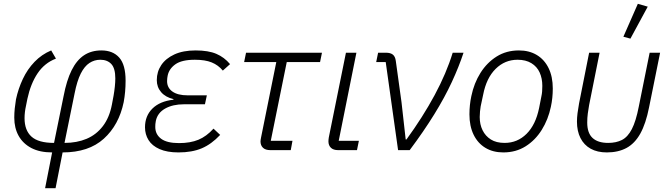

<svg xmlns="http://www.w3.org/2000/svg" viewBox="-20 -789 3526 1009"><path d="M217 200 254 12Q189 12 145 -11Q101 -34 78 -75Q55 -116 55 -171Q55 -195 57.5 -219Q60 -243 64 -267Q76 -323 100 -374Q124 -425 161.5 -464Q199 -503 249 -524L274 -481Q214 -458 177.5 -403.5Q141 -349 124 -270L116 -230Q113 -217 111 -200.5Q109 -184 109 -168Q109 -104 145.5 -71Q182 -38 264 -38L314 -283Q330 -367 356.5 -420Q383 -473 421.5 -498.5Q460 -524 513 -524Q573 -524 606.5 -486.5Q640 -449 640 -365Q640 -335 637.5 -307Q635 -279 630 -252Q605 -132 525.5 -60Q446 12 309 12L272 200ZM372 -298 319 -38Q384 -38 435 -59.5Q486 -81 520.5 -126Q555 -171 568 -239L577 -287Q581 -310 583.5 -334Q586 -358 586 -377Q586 -430 565 -452.5Q544 -475 507 -475Q476 -475 450 -458Q424 -441 404.5 -402.5Q385 -364 372 -298Z M1102 -113 1137 -80Q1091 -31 1040 -9.5Q989 12 918 12Q858 12 818.5 -5.5Q779 -23 760.5 -53Q742 -83 742 -120Q742 -180 781 -218.5Q820 -257 891 -265L892 -268Q850 -278 827 -304.5Q804 -331 804 -368Q804 -412 827.5 -447Q851 -482 896.5 -503Q942 -524 1008 -524Q1075 -524 1117 -506Q1159 -488 1189 -452L1151 -418Q1127 -447 1092.5 -461Q1058 -475 1004 -475Q935 -475 901.5 -451Q868 -427 861 -391Q860 -385 859 -378.5Q858 -372 858 -363Q858 -328 886 -308Q914 -288 966 -288H1067L1057 -241H947Q888 -241 848 -218.5Q808 -196 799 -154Q797 -144 796.5 -137Q796 -130 796 -122Q796 -83 826.5 -60Q857 -37 921 -37Q980 -37 1022.5 -54.5Q1065 -72 1102 -113Z M1508 0H1401Q1375 0 1362 -12.5Q1349 -25 1349 -46Q1349 -51 1350 -56Q1351 -61 1352 -67L1432 -463H1263L1273 -512H1672L1662 -463H1487L1403 -49H1517Z M1866 -49 1856 0H1757Q1732 0 1719 -12.5Q1706 -25 1706 -46Q1706 -51 1706.5 -56Q1707 -61 1708 -67L1798 -512H1853L1760 -49Z M2133 0H2072L2007 -463H1957L1967 -512H2008Q2032 -512 2044.5 -502Q2057 -492 2060 -469L2090 -252L2112 -56H2116Q2202 -174 2264 -289Q2326 -404 2359 -512H2416Q2392 -439 2354.5 -358Q2317 -277 2262 -188Q2207 -99 2133 0Z M2625 12Q2571 12 2531 -12Q2491 -36 2469 -81Q2447 -126 2447 -188Q2447 -213 2449.5 -237Q2452 -261 2457 -284Q2471 -352 2505 -406Q2539 -460 2590 -492Q2641 -524 2707 -524Q2761 -524 2801 -500Q2841 -476 2863 -431Q2885 -386 2885 -324Q2885 -299 2882.5 -275Q2880 -251 2875 -228Q2861 -161 2827 -106.5Q2793 -52 2742 -20Q2691 12 2625 12ZM2632 -38Q2699 -38 2747 -85.5Q2795 -133 2813 -221L2825 -282Q2828 -295 2829 -309Q2830 -323 2830 -338Q2830 -377 2816 -408Q2802 -439 2772.5 -457Q2743 -475 2700 -475Q2633 -475 2584.5 -427Q2536 -379 2519 -291L2506 -230Q2504 -217 2502.5 -203Q2501 -189 2501 -174Q2501 -135 2516 -104.5Q2531 -74 2559.5 -56Q2588 -38 2632 -38Z M3131 -512 3076 -237Q3072 -215 3069 -192.5Q3066 -170 3066 -145Q3066 -90 3094 -64Q3122 -38 3176 -38Q3218 -38 3248.5 -53.5Q3279 -69 3300.5 -110.5Q3322 -152 3337 -229L3394 -512H3449L3391 -225Q3374 -139 3345 -87Q3316 -35 3272.5 -11.5Q3229 12 3169 12Q3119 12 3084 -7.5Q3049 -27 3030.5 -63.5Q3012 -100 3012 -150Q3012 -170 3015 -194Q3018 -218 3023 -245L3076 -512ZM3384 -754 3293 -586 3256 -596 3332 -769Z"/></svg>

Font: IBM Plex Sans Light
Style: Italic
Weight: 300
Italic angle: -11.31°
Designer: Mike Abbink, Paul van der Laan, Pieter van Rosmalen
Foundry: Bold Monday
Version: Version 3.201